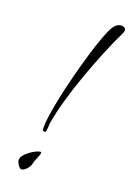

<svg xmlns="http://www.w3.org/2000/svg" viewBox="-104 -693 523 762"><g transform="rotate(15 158.0 -312.0)"><path d="M112 -153Q104 -153 104 -161Q104 -180 112.5 -217Q121 -254 135 -300Q149 -346 166.5 -395.5Q184 -445 202 -490.5Q220 -536 236 -570Q252 -604 264 -620Q270 -628 278 -633.5Q286 -639 297 -639Q304 -639 310 -635.5Q316 -632 316 -624Q316 -620 314 -616Q312 -612 310 -608Q286 -569 258.5 -515.5Q231 -462 204 -403.5Q177 -345 156 -289.5Q135 -234 124 -190Q123 -183 122 -175.5Q121 -168 119 -160Q119 -153 112 -153ZM63 15Q55 15 48.5 2.5Q42 -10 42 -17Q42 -30 56.5 -42.5Q71 -55 89 -63.5Q107 -72 118 -72Q119 -72 119.5 -71.5Q120 -71 121 -71V-69Q121 -62 112 -46Q103 -30 100 -20Q98 -10 86 2.5Q74 15 63 15Z"/></g></svg>

Font: Beau Rivage
Style: Regular
Weight: 400
Designer: Robert E. Leuschke
Foundry: Robert E. Leuschke
Version: Version 1.010; ttfautohint (v1.8.3)